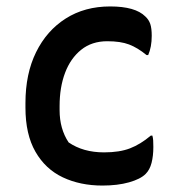

<svg xmlns="http://www.w3.org/2000/svg" viewBox="-20 -565 540 596"><path d="M322 -545Q400 -545 431 -514Q442 -504 446.5 -490.5Q451 -477 451 -454Q451 -419 440 -394H435Q407 -417 380.5 -427Q354 -437 313 -437Q265 -437 232 -410.5Q199 -384 182 -339Q165 -294 165 -236V-223Q165 -165 193 -123Q238 -92 303 -92Q351 -92 383.5 -104.5Q416 -117 448 -144H453Q455 -137 455.5 -129Q456 -121 456 -109Q456 -81 450.5 -59.5Q445 -38 432 -25Q416 -9 380.5 1Q345 11 298 11Q229 11 175 -14.5Q121 -40 90 -94Q59 -148 59 -231V-245Q59 -336 92 -403Q125 -470 184 -507.5Q243 -545 322 -545Z"/></svg>

Font: Recursive Sn Csl St Med
Style: Regular
Weight: 500
Version: Version 1.079;hotconv 1.0.112;makeotfexe 2.5.65598; ttfautoh